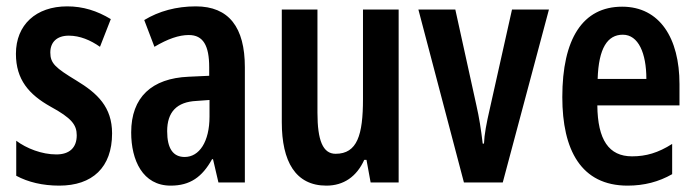

<svg xmlns="http://www.w3.org/2000/svg" viewBox="-20 -573 2189 603"><path d="M332 -154C332 -237 286 -280 220 -320C154 -360 138 -374 138 -408C138 -441 159 -461 196 -461C231 -461 264 -447 294 -426L328 -513C285 -539 241 -553 191 -553C93 -553 30 -495 30 -404C30 -323 71 -276 139 -238C205 -202 221 -181 221 -148C221 -109 198 -88 157 -88C111 -88 63 -107 31 -131V-21C68 -1 114 10 166 10C270 10 332 -47 332 -154Z M595 -553C534 -553 479 -538 433 -510L465 -426C507 -451 542 -463 573 -463C618 -463 637 -430 637 -362V-335L572 -332C457 -327 392 -268 392 -157C392 -70 428 10 516 10C577 10 615 -17 646 -73H649L666 0H749V-362C749 -487 699 -553 595 -553ZM597 -256 638 -259V-207C638 -128 606 -80 560 -80C524 -80 505 -106 505 -161C505 -221 535 -253 597 -256Z M1232 -543H1120V-262C1120 -149 1102 -90 1034 -90C994 -90 977 -132 977 -219V-543H865V-189C865 -66 908 10 1005 10C1059 10 1100 -18 1124 -71H1131L1144 0H1232Z M1437 0H1559L1704 -543H1588L1518 -230C1508 -187 1501 -150 1500 -122H1496C1491 -165 1485 -204 1476 -243L1410 -543H1294Z M1934 -552C1810 -552 1746 -451 1746 -268C1746 -102 1805 10 1951 10C2003 10 2049 -2 2091 -26V-121C2047 -93 2009 -82 1965 -82C1892 -82 1857 -134 1856 -242H2114V-309C2114 -453 2052 -552 1934 -552ZM1936 -464C1985 -464 2010 -406 2010 -325H1857C1860 -422 1888 -464 1936 -464Z"/></svg>

Font: Noto Sans Armenian ExtraCondensed SemiBold
Style: Regular
Weight: 600
Width: 2
Designer: Monotype Design Team
Foundry: Monotype Imaging Inc.
Version: Version 2.008